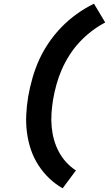

<svg xmlns="http://www.w3.org/2000/svg" viewBox="-20 -861 591 1042"><path d="M320 161Q280 138 247 106.5Q214 75 188.5 35.5Q163 -4 148 -48Q133 -92 126.5 -140.5Q120 -189 122.5 -239Q125 -289 133 -337Q142 -388 156.5 -438.5Q171 -489 192.5 -536.5Q214 -584 245 -629.5Q276 -675 314 -714Q352 -753 396.5 -785Q441 -817 490 -841L551 -739Q511 -718 475.5 -690.5Q440 -663 410 -630.5Q380 -598 356 -560Q332 -522 315 -483Q298 -444 286.5 -402.5Q275 -361 268 -320Q262 -283 259.5 -246Q257 -209 260.5 -172Q264 -135 273.5 -101.5Q283 -68 299.5 -37Q316 -6 339.5 19.5Q363 45 392 64Z"/></svg>

Font: iosevka_custom_sans_ss08 Heavy
Style: Italic
Weight: 900
Italic angle: -10°
Designer: Belleve Invis
Foundry: Belleve Invis
Version: Version 10.3.0; ttfautohint (v1.8.3)